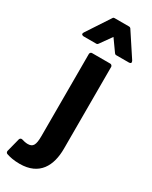

<svg xmlns="http://www.w3.org/2000/svg" viewBox="-299 -781 829 1049"><g transform="rotate(30 115.0 -256.5)"><path d="M62 27C62 84 51 102 18 102C5 102 -7 99 -20 95C-28 93 -34 98 -36 104L-58 190C-59 196 -56 203 -50 205C-30 212 -3 218 34 218C159 218 203 132 203 25V-491C203 -496 198 -504 190 -504H74C69 -504 62 -499 62 -491ZM-20 -580C-33 -560 -10 -560 -10 -560H70C74 -560 78 -563 80 -566L132 -639L184 -566C186 -563 190 -560 194 -560H274C298 -560 284 -580 284 -580L188 -726C186 -729 182 -731 178 -731H86C82 -731 78 -730 76 -726Z"/></g></svg>

Font: Falling Sky
Style: Bd
Weight: 700
Designer: Paul D. Hunt
Foundry: Adobe Systems Incorporated
Version: Version 1.02